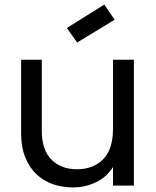

<svg xmlns="http://www.w3.org/2000/svg" viewBox="-20 -808 680 836"><path d="M563 -548H472V-247Q472 -158 429 -114.5Q386 -71 315 -71Q246 -71 204 -113Q162 -155 162 -239V-548H72V-227Q72 -168 89.5 -124Q107 -80 137.5 -50.5Q168 -21 209 -6.5Q250 8 297 8Q352 8 399 -15Q446 -38 472 -81V0H563ZM479 -722 316 -623 271 -686 434 -788Z"/></svg>

Font: Poppins
Style: Regular
Weight: 400
Designer: Ninad Kale (Devanagari), Jonny Pinhorn (Latin)
Foundry: Indian Type Foundry
Version: Version 3.002 2017